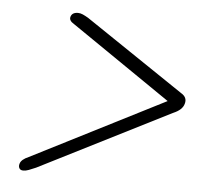

<svg xmlns="http://www.w3.org/2000/svg" viewBox="-40 -607 558 528"><g transform="rotate(5 239.0 -342.5)"><path d="M135 -552.5Q138.5 -565 155 -565Q161.5 -565 168.2 -562Q175 -559 183.5 -554L456.5 -370Q474.5 -359.5 469 -341.5Q464.5 -324.5 439.5 -314L77 -131Q65.5 -126 57.5 -123Q49.5 -120 42.5 -120Q34.5 -120 31.5 -125.5Q28.5 -131 31 -138.5Q34.5 -150 54.5 -158.5L421.5 -345L146.5 -533.5Q132 -542 135 -552.5Z"/></g></svg>

Font: Fraunces 72pt SemiBold
Style: Italic
Weight: 600
Italic angle: -16°
Version: Version 1.000;[b76b70a41]